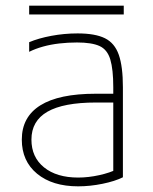

<svg xmlns="http://www.w3.org/2000/svg" viewBox="-20 -648 540 678"><path d="M256 10Q165 10 111 -34.5Q57 -79 57 -155Q57 -235 122.5 -276Q188 -317 318 -317H397V-286H319Q204 -286 147.5 -253.5Q91 -221 91 -155Q91 -93 135.5 -57Q180 -21 256 -21Q292 -21 330.5 -29.5Q369 -38 394 -51L380 -26V-340Q380 -403 369.5 -438Q359 -473 331.5 -485.5Q304 -498 252 -498Q220 -498 189.5 -494.5Q159 -491 132 -483.5Q105 -476 83 -465V-499Q116 -513 161.5 -521.5Q207 -530 254 -530Q316 -530 350.5 -513Q385 -496 399.5 -454.5Q414 -413 414 -340V-22Q386 -8 342 1Q298 10 256 10ZM83 -597V-628H417V-597Z"/></svg>

Font: M PLUS Code Latin ExtraLight
Style: Regular
Weight: 250
Designer: Coji Morishita
Foundry: UNDERFOREST DESIGN
Version: Version 1.002; ttfautohint (v1.8.3)